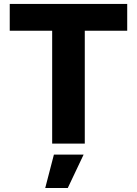

<svg xmlns="http://www.w3.org/2000/svg" viewBox="-20 -727 693 972"><path d="M29.3 -707H624V-571.3H409.2V0H244.1V-571.3H29.3ZM252.9 55.7H403.3L323.2 224.6H209Z"/></svg>

Font: Pretendard JP ExtraBold
Style: Regular
Weight: 800
Designer: Base glyphs from Inter by Rasmus Andersson; Hangeul glyphs from Noto Sans CJK(Source Han Sans) by Jang Soo-young and Kan
Foundry: Kil Hyung-jin
Version: Version 1.309